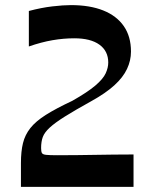

<svg xmlns="http://www.w3.org/2000/svg" viewBox="-20 -732 602 752"><path d="M62 0V-93Q62 -139 70 -171.5Q78 -204 99 -230.5Q120 -257 159.5 -282Q199 -307 263 -337Q323 -371 353.5 -397Q384 -423 394 -445Q404 -467 404 -487Q404 -532 369.5 -557Q335 -582 271 -582Q229 -582 185.5 -574.5Q142 -567 93 -550V-689Q142 -702 185 -707Q228 -712 258 -712Q332 -712 384.5 -691Q437 -670 465 -629.5Q493 -589 493 -530Q493 -495 477.5 -462Q462 -429 428 -398Q394 -367 338 -336Q273 -300 234 -275.5Q195 -251 174.5 -232Q154 -213 147.5 -195Q141 -177 141 -152Q141 -139 144 -133Q147 -127 160.5 -125.5Q174 -124 205 -124Q248 -124 284.5 -124.5Q321 -125 354.5 -125.5Q388 -126 424 -126.5Q460 -127 503 -127V0Z"/></svg>

Font: Ojuju SemiBold
Style: Regular
Weight: 600
Designer: Chisaokwu Joboson, Mirko Velimirovic
Foundry: Udi Foundry
Version: Version 1.000